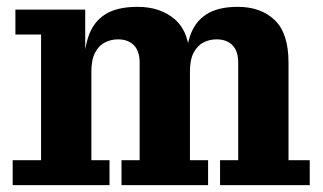

<svg xmlns="http://www.w3.org/2000/svg" viewBox="-20 -541 944 561"><path d="M17 0V-73H100V-440H25V-513H229V-345L247 -347V-73H300V0ZM335 0V-73H388V-358Q388 -392 371 -409Q354 -426 325 -426Q304 -426 286.5 -417Q269 -408 258 -387.5Q247 -367 247 -332L224 -331Q224 -391 238 -433.5Q252 -476 286.5 -498.5Q321 -521 382 -521Q450 -521 492.5 -483Q535 -445 535 -361V-73H588V0ZM623 0V-73H676V-358Q676 -392 659 -409Q642 -426 613 -426Q592 -426 574.5 -417Q557 -408 546 -387.5Q535 -367 535 -332L521 -331Q521 -391 534.5 -433.5Q548 -476 582 -498.5Q616 -521 675 -521Q742 -521 782.5 -482.5Q823 -444 823 -358V-73H885V0Z"/></svg>

Font: Montagu Slab 144pt SemiBold
Style: Regular
Weight: 600
Version: Version 1.000